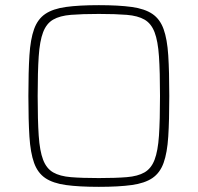

<svg xmlns="http://www.w3.org/2000/svg" viewBox="-20 -716 766 744"><path d="M363 8Q286 8 235.5 1Q185 -6 155.5 -26Q126 -46 112 -85Q98 -124 94 -187Q90 -250 90 -344Q90 -438 94 -501Q98 -564 112 -603Q126 -642 155.5 -662Q185 -682 235.5 -689Q286 -696 363 -696Q440 -696 490.5 -689Q541 -682 570.5 -662Q600 -642 614 -603Q628 -564 632 -501Q636 -438 636 -344Q636 -250 632 -187Q628 -124 614 -85Q600 -46 570.5 -26Q541 -6 490.5 1Q440 8 363 8ZM363 -26Q428 -26 471 -29.5Q514 -33 540 -48Q566 -63 579 -97Q592 -131 596 -190.5Q600 -250 600 -344Q600 -438 596 -497.5Q592 -557 579 -591Q566 -625 540 -640Q514 -655 471 -658.5Q428 -662 363 -662Q298 -662 255 -658.5Q212 -655 186 -640Q160 -625 147 -591Q134 -557 130 -497.5Q126 -438 126 -344Q126 -250 130 -190.5Q134 -131 147 -97Q160 -63 186 -48Q212 -33 255 -29.5Q298 -26 363 -26Z"/></svg>

Font: Saira Thin Thin
Style: Regular
Weight: 250
Version: Version 1.101